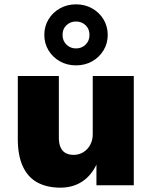

<svg xmlns="http://www.w3.org/2000/svg" viewBox="-20 -853 700 884"><path d="M258 11Q196 11 152 -13Q108 -37 85 -87Q62 -137 62 -213V-503H251V-218Q251 -193 258.5 -175.5Q266 -158 281 -149Q296 -140 319 -140Q344 -140 364 -152.5Q384 -165 395.5 -186.5Q407 -208 407 -234V-503H596V0H424V-97H425Q400 -44 357.5 -16.5Q315 11 258 11ZM330 -552Q289 -552 256 -570.5Q223 -589 203.5 -621Q184 -653 184 -692Q184 -732 203.5 -764Q223 -796 256 -814.5Q289 -833 330 -833Q371 -833 404 -814.5Q437 -796 456.5 -764Q476 -732 476 -692Q476 -653 456.5 -621Q437 -589 404 -570.5Q371 -552 330 -552ZM330 -630Q356 -630 374 -647.5Q392 -665 392 -692Q392 -720 374 -737Q356 -754 330 -754Q304 -754 286 -737Q268 -720 268 -693Q268 -665 286 -647.5Q304 -630 330 -630Z"/></svg>

Font: Nunito Sans 8pt Black
Style: Regular
Weight: 900
Version: Version 3.101;gftools[0.9.27]